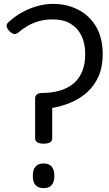

<svg xmlns="http://www.w3.org/2000/svg" viewBox="-20 -955 563 989"><path d="M205 -215Q183 -215 172 -222Q161 -229 161 -243V-449Q161 -461 170 -468.5Q179 -476 195 -476Q243 -476 283.5 -487Q324 -498 354.5 -521.5Q385 -545 402 -584Q419 -623 419 -678Q419 -730 400 -770Q381 -810 344 -832.5Q307 -855 253 -855Q211 -855 179 -845.5Q147 -836 121.5 -821Q96 -806 75 -788Q63 -778 52 -780Q41 -782 28 -795Q17 -807 14.5 -818.5Q12 -830 23 -840Q55 -870 93 -891Q131 -912 172 -923.5Q213 -935 253 -935Q324 -935 382 -905.5Q440 -876 474.5 -818.5Q509 -761 509 -676Q509 -609 487 -560.5Q465 -512 428 -479Q391 -446 344 -426.5Q297 -407 249 -399V-243Q249 -229 238 -222Q227 -215 205 -215ZM205 14Q177 14 163 -1.5Q149 -17 149 -49Q149 -81 163 -97Q177 -113 205 -113Q232 -113 246 -97Q260 -81 260 -49Q260 -17 246 -1.5Q232 14 205 14Z"/></svg>

Font: Playwrite DE Grund
Style: Regular
Weight: 400
Designer: Veronika Burian, José Scaglione
Foundry: TypeTogether
Version: Version 1.002